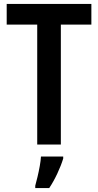

<svg xmlns="http://www.w3.org/2000/svg" viewBox="-20 -734 499 975"><path d="M289 0H169V-609H14V-714H444V-609H289ZM301 71Q290 107 271 147.5Q252 188 230 221H159V209Q164 191 170.5 164Q177 137 182 109Q187 81 188 61H301Z"/></svg>

Font: Noto Sans Thai Looped Condensed SemiBold
Style: Regular
Weight: 600
Width: 3
Designer: Sasikarn Vongin, Ben Mitchell
Foundry: The Fontpad Ltd
Version: Version 1.001; ttfautohint (v1.8.4.7-5d5b)